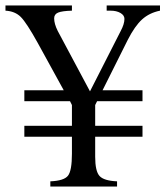

<svg xmlns="http://www.w3.org/2000/svg" viewBox="-73 -682 605 702"><path d="M512 -662V-643Q473 -635 446.5 -611Q420 -587 394 -536L302 -352H448V-312H282L275 -298V-222H448V-182H275V-109Q275 -56 291 -38.5Q307 -21 355 -19V0H111V-19Q161 -21 175.5 -39.5Q190 -58 190 -120V-182H16V-222H190V-298L183 -312H16V-352H160L65 -525Q24 -599 3 -620Q-18 -641 -53 -643V-662H190V-643Q154 -642 139.5 -636Q125 -630 125 -615Q125 -595 138 -569L256 -348L368 -568Q382 -594 382 -613Q382 -626 367.5 -634.5Q353 -643 331 -643H317V-662Z"/></svg>

Font: STIX Math
Style: Regular
Weight: 400
Designer: MicroPress Inc., with final additions and corrections provided by Coen Hoffman, Elsevier (retired)
Version: Version 1.1.1